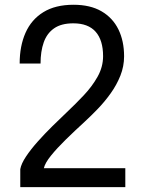

<svg xmlns="http://www.w3.org/2000/svg" viewBox="-20 -766 608 786"><path d="M63 0V-73.5Q67 -96 86.5 -125.2Q106 -154.5 134.5 -186.5Q163 -218.5 194.8 -249.8Q226.5 -281 254.5 -307.5Q289.5 -340.5 323.2 -376.2Q357 -412 379.5 -452Q402 -492 402 -536Q402 -601.5 371.5 -636Q341 -670.5 280 -670.5Q231 -670.5 201.5 -650Q172 -629.5 159 -592.5Q146 -555.5 146 -506H60.5Q60.5 -577.5 84.5 -631.8Q108.5 -686 157.5 -716.2Q206.5 -746.5 281 -746.5Q349.5 -746.5 395.5 -719.8Q441.5 -693 464.8 -645.5Q488 -598 488 -535.5Q488 -494.5 472.8 -456.2Q457.5 -418 433 -383.8Q408.5 -349.5 380.2 -320.2Q352 -291 326.5 -267.5Q285.5 -230 249.2 -194.5Q213 -159 188.8 -129Q164.5 -99 159.5 -77.5H493V0Z"/></svg>

Font: Epilogue
Style: Regular
Weight: 400
Designer: Tyler Finck
Foundry: Etcetera Type Co
Version: Version 2.112